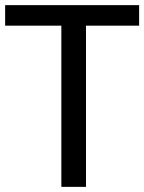

<svg xmlns="http://www.w3.org/2000/svg" viewBox="-20 -728 562 748"><path d="M219 -628H0V-708H522V-628H315V0H219Z"/></svg>

Font: Telex
Style: Regular
Weight: 400
Designer: Andres Torresi
Foundry: Andres Torresi
Version: Version 1.100